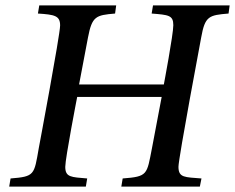

<svg xmlns="http://www.w3.org/2000/svg" viewBox="-20 -688 868 709"><path d="M14 1H297L302 -29C243 -34 221 -33 221 -72C221 -104 265 -330 265 -330H577L541 -140C522 -43 526 -36 433 -29L428 1H718L724 -29C663 -34 639 -31 639 -72C639 -104 723 -550 723 -550C737 -629 752 -632 824 -638L828 -668H545L540 -638C602 -633 620 -632 620 -595C620 -561 585 -376 585 -376H272L305 -550C320 -628 334 -632 405 -638L409 -668H125L120 -638C182 -634 202 -630 202 -594C202 -560 123 -140 123 -140C106 -42 108 -36 19 -29Z"/></svg>

Font: KpRoman
Style: SemiboldItalic
Weight: 600
Italic angle: -11°
Version: Version 0.66